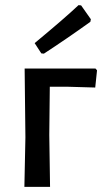

<svg xmlns="http://www.w3.org/2000/svg" viewBox="-20 -728 398 748"><path d="M286 -708 296 -707 334 -653 332 -643Q240 -577 151 -519L141 -520L115 -560Q232 -657 286 -708ZM75 0 79 -193 76 -461H352L358 -454L351 -387L246 -390H174L172 -202L175 0Z"/></svg>

Font: Alegreya Sans Medium
Style: Regular
Weight: 500
Designer: Juan Pablo del Peral
Foundry: Huerta Tipografica
Version: Version 2.007